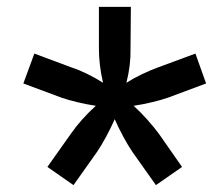

<svg xmlns="http://www.w3.org/2000/svg" viewBox="-20 -640 640 559"><path d="M194 -101 118 -154 186 -250Q215 -292 259 -332Q232 -336 205 -342.5Q178 -349 158 -356L48 -397L80 -484L190 -443Q209 -437 233.5 -425Q258 -413 280 -399Q268 -451 268 -497V-620H361L360 -497Q361 -450 348 -399Q370 -413 394.5 -424.5Q419 -436 438 -443L549 -484L580 -397L470 -356Q450 -349 423 -342.5Q396 -336 369 -332Q389 -314 409 -291.5Q429 -269 443 -250L510 -154L434 -101L366 -197Q353 -216 339 -242Q325 -268 314 -293Q303 -268 289 -242Q275 -216 262 -197Z"/></svg>

Font: JetBrains Mono NL SemiBold
Style: Italic
Weight: 600
Italic angle: -9°
Monospace: yes
Designer: Philipp Nurullin, Konstantin Bulenkov
Foundry: JetBrains
Version: Version 2.305; ttfautohint (v1.8.4.7-5d5b)